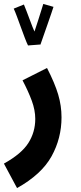

<svg xmlns="http://www.w3.org/2000/svg" viewBox="-61 -730 412 980"><path d="M26 230 -41 105Q49 55 84 -0.5Q119 -56 119 -123Q119 -168 101 -216.5Q83 -265 54 -320L179 -383Q219 -305 236 -247.5Q253 -190 253 -131Q253 -24 202 68Q151 160 26 230ZM82 -498Q75 -512 65.5 -537Q56 -562 45.5 -591Q35 -620 25.5 -645.5Q16 -671 9 -686L61 -707Q65 -697 74.5 -673Q84 -649 94.5 -620Q105 -591 115 -569Q124 -595 133.5 -625.5Q143 -656 150.5 -679.5Q158 -703 160 -710L212 -695Q209 -686 200.5 -660.5Q192 -635 181 -604Q170 -573 160.5 -545.5Q151 -518 146 -504L147 -503Z"/></svg>

Font: Noto Sans Arabic ExtCond
Style: Bold
Weight: 700
Width: 2
Designer: Monotype Design Team, Nadine Chahine, Nizar Qandah and Khaled Hosny
Foundry: Monotype Imaging Inc.
Version: Version 2.012; ttfautohint (v1.8.4.7-5d5b)